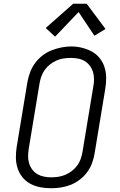

<svg xmlns="http://www.w3.org/2000/svg" viewBox="-20 -993 640 1021"><path d="M251 8Q222 8 193.5 2.5Q165 -3 141 -16Q117 -29 99.5 -50.5Q82 -72 73.5 -98.5Q65 -125 64.5 -154.5Q64 -184 69 -213L126 -558Q131 -584 140.5 -609.5Q150 -635 166.5 -657.5Q183 -680 205.5 -697.5Q228 -715 253.5 -725Q279 -735 305.5 -740.5Q332 -746 358 -746Q388 -746 416 -739Q444 -732 468 -719Q492 -706 509.5 -684.5Q527 -663 535.5 -636.5Q544 -610 544.5 -580.5Q545 -551 540 -522L483 -177Q479 -151 469.5 -125.5Q460 -100 443.5 -77.5Q427 -55 404 -37.5Q381 -20 355.5 -10Q330 0 303.5 4Q277 8 251 8ZM252 -50Q272 -50 291 -53Q310 -56 328.5 -64Q347 -72 363 -84.5Q379 -97 391 -113.5Q403 -130 409.5 -149Q416 -168 419 -187L476 -532Q480 -552 480 -572Q480 -592 474.5 -610Q469 -628 457.5 -643.5Q446 -659 430 -668.5Q414 -678 394.5 -681.5Q375 -685 355 -685Q336 -685 317 -682Q298 -679 280 -671Q262 -663 245.5 -650Q229 -637 217.5 -620.5Q206 -604 199.5 -585.5Q193 -567 190 -548L133 -203Q130 -184 129.5 -164Q129 -144 134.5 -125.5Q140 -107 151 -92Q162 -77 178 -67.5Q194 -58 213 -54Q232 -50 252 -50ZM273 -798 223 -844 369 -973H441L541 -839L482 -803L398 -929Z"/></svg>

Font: Iosevka Curly Slab LtEx
Style: Italic
Weight: 300
Width: 7
Italic angle: -9°
Monospace: yes
Designer: Belleve Invis
Foundry: Belleve Invis
Version: Version 11.1.0; ttfautohint (v1.8.3)